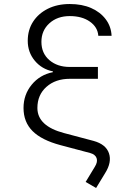

<svg xmlns="http://www.w3.org/2000/svg" viewBox="-20 -760 640 955"><path d="M327 -680Q265 -680 225.5 -644Q186 -608 186 -552Q186 -495 225.5 -461Q265 -427 327 -427H467V-368H327Q256 -368 211 -328Q166 -288 166 -223Q166 -133 299 -98L446 -59Q507 -42 522 2.5Q537 47 503 101L458 175L406 145L452 69Q467 45 460.5 26.5Q454 8 428 1L281 -38Q187 -63 142 -108Q97 -153 97 -223Q97 -289 137.5 -338.5Q178 -388 243 -401V-405Q188 -416 153 -458Q118 -500 118 -557Q118 -611 144.5 -652Q171 -693 218 -716.5Q265 -740 327 -740Q388 -740 433.5 -720Q479 -700 506 -664Q533 -628 535 -582H469Q466 -625 427 -652.5Q388 -680 327 -680Z"/></svg>

Font: JetBrains Mono NL ExtraLight
Style: Regular
Weight: 200
Designer: Philipp Nurullin, Konstantin Bulenkov
Foundry: JetBrains
Version: Version 2.304; ttfautohint (v1.8.4.7-5d5b)